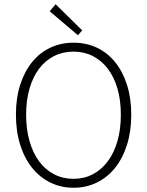

<svg xmlns="http://www.w3.org/2000/svg" viewBox="-20 -872 692 904"><path d="M326 12Q267 12 217 -12.5Q167 -37 131 -82Q95 -127 75 -190.5Q55 -254 55 -332Q55 -410 75 -472.5Q95 -535 131 -579.5Q167 -624 217 -647.5Q267 -671 326 -671Q386 -671 436 -647.5Q486 -624 522 -579.5Q558 -535 578 -472.5Q598 -410 598 -332Q598 -254 578 -190.5Q558 -127 522 -82Q486 -37 436 -12.5Q386 12 326 12ZM326 -30Q376 -30 417 -51.5Q458 -73 487.5 -112.5Q517 -152 533 -207.5Q549 -263 549 -332Q549 -400 533 -455Q517 -510 487.5 -548.5Q458 -587 417 -608Q376 -629 326 -629Q276 -629 234.5 -608Q193 -587 164 -548.5Q135 -510 119 -455Q103 -400 103 -332Q103 -263 119 -207.5Q135 -152 164 -112.5Q193 -73 234.5 -51.5Q276 -30 326 -30ZM347 -706 214 -819 242 -852 367 -729Z"/></svg>

Font: CV Source Sans Light
Style: Regular
Weight: 300
Designer: Paul D. Hunt
Foundry: Adobe Systems Incorporated
Version: Version 3.001